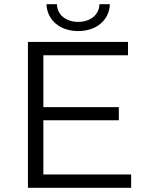

<svg xmlns="http://www.w3.org/2000/svg" viewBox="-20 -901 709 921"><path d="M114 0H609V-64H188V-324H550V-387H188V-636H594V-700H114ZM203 -881C206 -802 270 -752 355 -752C440 -752 504 -802 507 -881H457C456 -829 412 -796 355 -796C298 -796 254 -829 253 -881Z"/></svg>

Font: Malon Grotesk
Style: Regular
Weight: 400
Designer: Julieta Ulanovsky
Foundry: Julieta Ulanovsky
Version: Version 7.200